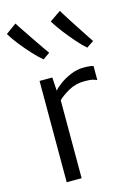

<svg xmlns="http://www.w3.org/2000/svg" viewBox="-149 -952 696 1018"><g transform="rotate(-15 199.0 -443.5)"><path d="M86 0V-556H156L160.5 -482.5Q172 -497 198.2 -516.2Q224.5 -535.5 259.2 -549.8Q294 -564 330 -564Q368 -564 383 -558V-481Q375.5 -485 360.8 -489Q346 -493 315 -493Q267 -493 228 -471Q189 -449 168 -428V0ZM376 -661Q355 -679 326 -711.8Q297 -744.5 269.5 -780.5Q242 -816.5 225 -845L286 -887Q289.5 -881 302 -860.8Q314.5 -840.5 332 -813.5Q349.5 -786.5 367 -759.8Q384.5 -733 397.8 -712.8Q411 -692.5 415 -687ZM136 -661Q114.5 -678.5 84.8 -710.5Q55 -742.5 27 -778Q-1 -813.5 -17 -841L41 -883Q44.5 -877 57.8 -857.2Q71 -837.5 88.8 -811Q106.5 -784.5 124.5 -758.2Q142.5 -732 156.2 -712.2Q170 -692.5 174 -687Z"/></g></svg>

Font: Merriweather Sans Light
Style: Regular
Weight: 300
Designer: Eben Sorkin
Foundry: Eben Sorkin
Version: Version 2.001; ttfautohint (v1.8.3)